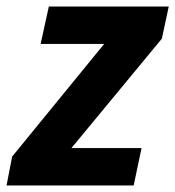

<svg xmlns="http://www.w3.org/2000/svg" viewBox="-43 -566 535 586"><path d="M-23 0H365L389 -114H175L451 -448L472 -546H106L81 -432H275L-6 -88Z"/></svg>

Font: Noto Sans
Style: Bold Italic
Weight: 700
Italic angle: -12°
Designer: Monotype Design Team
Foundry: Monotype Imaging Inc.
Version: Version 2.013